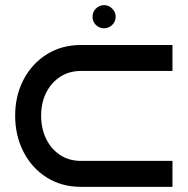

<svg xmlns="http://www.w3.org/2000/svg" viewBox="-20 -727 730 747"><path d="M651 0H296Q219 0 161 -37Q103 -74 71 -137Q39 -200 39 -277Q39 -354 71 -416Q103 -478 161 -515Q219 -552 296 -552H651V-451H296Q248 -451 213 -427.5Q178 -404 159 -365Q140 -326 140 -277Q140 -228 159 -188Q178 -148 213 -124.5Q248 -101 296 -101H651ZM430 -662Q430 -643 416.5 -630Q403 -617 385 -617Q366 -617 353 -630Q340 -643 340 -662Q340 -680 353 -693.5Q366 -707 385 -707Q403 -707 416.5 -693.5Q430 -680 430 -662Z"/></svg>

Font: Bruno Ace SC
Style: Regular
Weight: 400
Version: Version 1.100; ttfautohint (v1.8.4.7-5d5b);gftools[0.9.27]